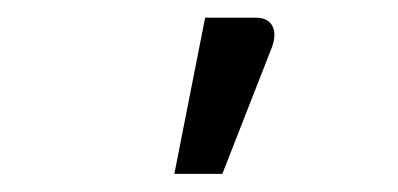

<svg xmlns="http://www.w3.org/2000/svg" viewBox="-20 -766 440 212"><path d="M172.5 -574 206.5 -746.5H262Q275.5 -746.5 280.5 -737.8Q285.5 -729 280.5 -714.5L225.5 -574Z"/></svg>

Font: Lato-Regular
Style: Regular
Weight: 400
Designer: Lukasz Dziedzic with Adam Twardoch and Botio Nikoltchev
Foundry: tyPoland Lukasz Dziedzic
Version: Version 2.015; 2015-08-06; http://www.latofonts.com/